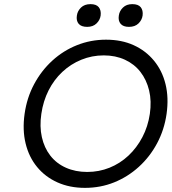

<svg xmlns="http://www.w3.org/2000/svg" viewBox="-20 -899 830 929"><path d="M391 10Q317 10 258 -16.5Q199 -43 159.5 -91Q120 -139 104 -204.5Q88 -270 99 -348Q110 -426 145 -491.5Q180 -557 233 -605.5Q286 -654 352.5 -680.5Q419 -707 493 -707Q568 -707 626.5 -680.5Q685 -654 725 -605.5Q765 -557 781 -491.5Q797 -426 786 -348Q775 -271 740 -205.5Q705 -140 651.5 -91.5Q598 -43 532 -16.5Q466 10 391 10ZM402 -67Q459 -67 510 -87.5Q561 -108 601.5 -146Q642 -184 669 -235.5Q696 -287 705 -348Q714 -410 701.5 -461.5Q689 -513 659.5 -551Q630 -589 584.5 -610Q539 -631 482 -631Q425 -631 373.5 -610Q322 -589 281.5 -551Q241 -513 215 -461.5Q189 -410 180 -348Q171 -287 182.5 -235.5Q194 -184 223.5 -146Q253 -108 299 -87.5Q345 -67 402 -67ZM604 -769Q576 -769 563.5 -784Q551 -799 555 -824Q558 -846 575 -862.5Q592 -879 620 -879Q649 -879 661 -864Q673 -849 670 -824Q667 -802 650 -785.5Q633 -769 604 -769ZM402 -769Q373 -769 360.5 -784Q348 -799 352 -824Q355 -846 372 -862.5Q389 -879 418 -879Q446 -879 458 -864Q470 -849 467 -824Q464 -802 447 -785.5Q430 -769 402 -769Z"/></svg>

Font: Lexend Light
Style: Italic
Weight: 300
Italic angle: -8.13011°
Designer: Bonnie Shaver-Troup, Thomas Jockin
Foundry: Lexend
Version: Version 1.007